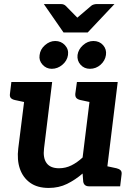

<svg xmlns="http://www.w3.org/2000/svg" viewBox="-20 -918 660 946"><path d="M220 8Q164 8 128.5 -17.5Q93 -43 78 -86.5Q63 -130 70 -187L111 -514H237L197 -187Q191 -140 209.5 -114.5Q228 -89 271 -89Q303 -89 331.5 -103Q360 -117 387 -142L433 -514H560L497 0H419Q394 0 390 -23L387 -63Q351 -32 310.5 -12Q270 8 220 8ZM473 0 498 -101 554 -89Q567 -86 574 -79Q581 -72 579 -58L572 0ZM135 -514 110 -413 54 -425Q40 -428 33.5 -435Q27 -442 29 -456L36 -514ZM458 -514 433 -413 377 -425Q363 -428 356.5 -435Q350 -442 351 -456L359 -514ZM315 -647Q311 -619 287.5 -599Q264 -579 235 -579Q208 -579 189.5 -599.5Q171 -620 175 -646Q178 -675 201.5 -695.5Q225 -716 252 -716Q281 -716 300 -695.5Q319 -675 315 -647ZM502 -647Q498 -619 475.5 -599Q453 -579 423 -579Q395 -579 377 -599Q359 -619 362 -647Q366 -675 389 -695.5Q412 -716 440 -716Q470 -716 488 -695.5Q506 -675 502 -647ZM544 -898 412 -758H293L196 -898H280Q295 -898 304 -889L361 -831L429 -889Q433 -893 441 -895.5Q449 -898 456 -898Z"/></svg>

Font: Aleo
Style: Bold Italic
Weight: 700
Italic angle: -7°
Version: Version 2.001;gftools[0.9.29]